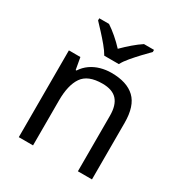

<svg xmlns="http://www.w3.org/2000/svg" viewBox="-177 -897 973 1027"><g transform="rotate(30 309.0 -383.0)"><path d="M343 -546Q439 -546 488 -499.5Q537 -453 537 -349V0H450V-343Q450 -408 421 -440Q392 -472 330 -472Q241 -472 207 -422Q173 -372 173 -278V0H85V-536H156L169 -463H174Q192 -491 218.5 -509.5Q245 -528 277 -537Q309 -546 343 -546ZM263 -606Q250 -629 228 -655.5Q206 -682 182 -708Q158 -734 140 -753V-766H200Q226 -749 254 -725Q282 -701 307 -674Q334 -701 362 -725Q390 -749 416 -766H478V-753Q459 -734 434.5 -708Q410 -682 387.5 -655.5Q365 -629 353 -606Z"/></g></svg>

Font: Noto Sans Gurmukhi
Style: Regular
Weight: 400
Designer: Jelle Bosma - Monotype Design Team
Foundry: Monotype Imaging Inc.
Version: Version 2.003